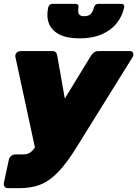

<svg xmlns="http://www.w3.org/2000/svg" viewBox="-28 -785 712 996"><path d="M13 191Q2 191 -4 183Q-10 175 -8 164L18 43Q20 32 30 24Q40 16 51 16H93Q108 16 119 11.5Q130 7 140 -3.5Q150 -14 161 -33L444 -496Q451 -507 460 -513.5Q469 -520 484 -520H645Q655 -520 659.5 -515Q664 -510 664 -502Q664 -494 660 -489L371 -24Q334 36 300.5 77Q267 118 233 143.5Q199 169 160 180Q121 191 72 191ZM156 -7 52 -489Q49 -502 58 -511Q61 -515 67.5 -517.5Q74 -520 82 -520H243Q258 -520 263 -512Q268 -504 269 -496L329 -156ZM385 -586Q318 -586 278.5 -607Q239 -628 225.5 -664Q212 -700 222 -746Q224 -754 229.5 -759.5Q235 -765 245 -765H364Q373 -765 377 -759.5Q381 -754 379 -746Q377 -734 378 -723.5Q379 -713 386 -707Q393 -701 409 -701Q433 -701 444 -714Q455 -727 459 -746Q461 -754 467 -759.5Q473 -765 482 -765H601Q610 -765 614 -759.5Q618 -754 616 -746Q606 -700 577 -664Q548 -628 500 -607Q452 -586 385 -586Z"/></svg>

Font: Rubik Light Black
Style: Italic
Weight: 900
Italic angle: -12°
Version: Version 2.104